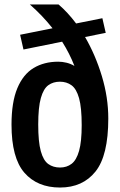

<svg xmlns="http://www.w3.org/2000/svg" viewBox="-20 -828 536 859"><path d="M248.5 11Q147 11 89.2 -55.2Q31.5 -121.5 31.5 -270.5Q31.5 -371 57.5 -433.2Q83.5 -495.5 130.5 -523.8Q177.5 -552 240.5 -552Q258.5 -552 277.2 -547.5Q296 -543 313 -533Q291.5 -588.5 258 -641.5L85 -606.5L70 -672.5L215 -701.5Q170.5 -758 113.5 -808H242Q283 -773 320.5 -723L438 -746.5L453 -681L360.5 -662.5Q407 -582.5 435.8 -487.2Q464.5 -392 464.5 -298Q464.5 -132 407.2 -60.5Q350 11 248.5 11ZM248.5 -78.5Q278.5 -78.5 300.2 -95Q322 -111.5 333.8 -153Q345.5 -194.5 345.5 -268Q345.5 -346.5 333.8 -388.5Q322 -430.5 300 -446.5Q278 -462.5 248 -462.5Q218 -462.5 196.2 -446.8Q174.5 -431 162.8 -389.5Q151 -348 151 -271Q151 -193.5 162.5 -151.8Q174 -110 196 -94.2Q218 -78.5 248.5 -78.5Z"/></svg>

Font: Encode Sans Condensed SemiBold
Style: Regular
Weight: 600
Width: 3
Designer: Multiple Designers
Foundry: Impallari Type
Version: Version 3.000; ttfautohint (v1.8.3) -l 8 -r 50 -G 200 -x 14 